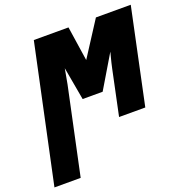

<svg xmlns="http://www.w3.org/2000/svg" viewBox="-203 -680 1009 1046"><g transform="rotate(-20 301.5 -156.5)"><path d="M105 -553H306L336 -353L465 -553H667L550 0H398L453 -261Q457 -282 475 -351L361 -160H245L211 -351Q199 -283 195 -263L88 240H-64Z"/></g></svg>

Font: Noto Sans UI CondBlack
Style: Italic
Weight: 900
Width: 3
Italic angle: -12°
Designer: Monotype Design Team
Foundry: Monotype Imaging Inc.
Version: Version 1.001